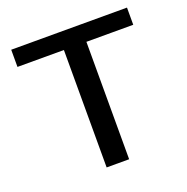

<svg xmlns="http://www.w3.org/2000/svg" viewBox="-119 -770 860 882"><g transform="rotate(-20 310.5 -329.0)"><path d="M255 0V-658H365V0ZM28 -574V-658H594V-574Z"/></g></svg>

Font: Ysabeau Office SemiBold
Style: Regular
Weight: 600
Designer: Christian Thalmann (Catharsis Fonts)
Version: Version 2.001;gftools[0.9.30]; featfreeze: tnum,lnum,ss02